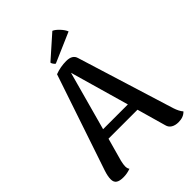

<svg xmlns="http://www.w3.org/2000/svg" viewBox="-259 -1005 1129 1129"><g transform="rotate(-45 305.5 -440.5)"><path d="M605 -13Q582 12 540 12Q513 12 495 1Q477 -10 472 -31L421 -211H180L140 -67Q134 -41 134 -27Q134 -9 142 1Q113 12 82 12Q50 12 35 1.5Q20 -9 20 -33Q20 -58 32 -94L234 -693Q279 -710 327 -710Q379 -710 389 -672L576 -69Q588 -32 605 -13ZM403 -273 298 -641 197 -273ZM273 -742Q267 -745 260.5 -755Q254 -765 255 -769L395 -893Q412 -886 432.5 -864Q453 -842 460 -823Z"/></g></svg>

Font: Arima Madurai
Style: Bold
Weight: 700
Designer: Joana Correia and Natanael Gama
Foundry: NDISCOVER
Version: Version 1.019